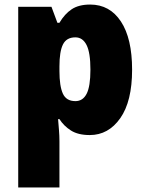

<svg xmlns="http://www.w3.org/2000/svg" viewBox="-20 -649 639 843"><path d="M376 -629Q462 -629 511 -554.5Q560 -480 560 -343Q560 -204 508 -130Q456 -56 374 -56Q323 -56 291.5 -76Q260 -96 241 -126H235Q237 -101 239 -77Q241 -53 241 -29V174H60V-619H206L232 -549H241Q264 -588 295 -608.5Q326 -629 376 -629ZM311 -485Q272 -485 256.5 -454Q241 -423 241 -358V-337Q241 -271 256 -238Q271 -205 311 -205Q344 -205 360.5 -237.5Q377 -270 377 -343Q377 -418 360 -451.5Q343 -485 311 -485Z"/></svg>

Font: Noto Sans Malayalam UI SemiCondensed Black
Style: Regular
Weight: 900
Width: 4
Designer: Jelle Bosma - Monotype Design Team
Foundry: Monotype Imaging Inc.
Version: Version 2.104; ttfautohint (v1.8.4.7-5d5b)